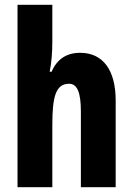

<svg xmlns="http://www.w3.org/2000/svg" viewBox="-20 -780 554 800"><path d="M198 -605V-760H53V0H198V-258C198 -377 212 -431 268 -431C302 -431 317 -394 317 -316V0H462V-361C462 -488 409 -560 314 -560C257 -560 217 -533 195 -481H187C195 -521 198 -563 198 -605Z"/></svg>

Font: Noto Sans Thai Looped ExtraCondensed ExtraBold
Style: Regular
Weight: 800
Width: 2
Designer: Sasikarn Vongin, Ben Mitchell
Foundry: The Fontpad Ltd
Version: Version 1.001